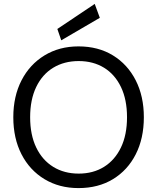

<svg xmlns="http://www.w3.org/2000/svg" viewBox="-20 -949 803 981"><path d="M381 12Q283 12 207.5 -33.5Q132 -79 90 -160.5Q48 -242 48 -350Q48 -457 90 -538.5Q132 -620 207.5 -666Q283 -712 381 -712Q482 -712 557 -666Q632 -620 673.5 -538.5Q715 -457 715 -350Q715 -242 673.5 -160.5Q632 -79 557 -33.5Q482 12 381 12ZM382 -62Q456 -62 511.5 -96.5Q567 -131 598 -195.5Q629 -260 629 -350Q629 -440 598 -504.5Q567 -569 511.5 -603Q456 -637 382 -637Q308 -637 252 -603Q196 -569 165 -504.5Q134 -440 134 -350Q134 -260 165 -195.5Q196 -131 252 -96.5Q308 -62 382 -62ZM293 -743 273 -801 464 -929 490 -858Z"/></svg>

Font: DM Sans 12pt
Style: Regular
Weight: 400
Version: Version 4.004;gftools[0.9.30]